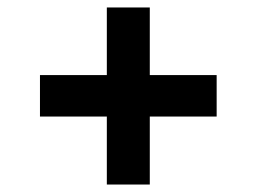

<svg xmlns="http://www.w3.org/2000/svg" viewBox="-20 -622 687 514"><path d="M266 -128V-602H381V-128ZM87 -310V-421H560V-310Z"/></svg>

Font: Hubot Sans SemiBold
Style: Regular
Weight: 600
Designer: Deni Anggara
Foundry: GitHub, Inc., Subsidiary of Microsoft Corporation
Version: Version 2.000